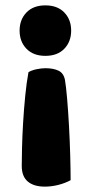

<svg xmlns="http://www.w3.org/2000/svg" viewBox="-20 -479 338 715"><path d="M61 139Q61 116 62 72.5Q63 29 66 -21.5Q69 -72 74 -122.5Q79 -173 86 -210Q90 -213 98 -216Q106 -219 115 -221Q124 -223 133 -224Q142 -225 149 -225Q178 -225 197.5 -216Q217 -207 222 -181Q226 -158 230 -111Q234 -64 237 -9Q240 46 241.5 100Q243 154 243 192Q223 203 197.5 209.5Q172 216 147 216Q106 216 83.5 197Q61 178 61 139ZM245 -365Q245 -324 219.5 -297.5Q194 -271 149 -271Q104 -271 78.5 -297.5Q53 -324 53 -365Q53 -406 78.5 -432.5Q104 -459 149 -459Q194 -459 219.5 -432.5Q245 -406 245 -365Z"/></svg>

Font: Baloo Da
Style: Regular
Weight: 400
Designer: Noopur Datye and Ek Type
Foundry: Ek Type
Version: Version 1.443;PS 1.000;hotconv 16.6.51;makeotf.lib2.5.65220;